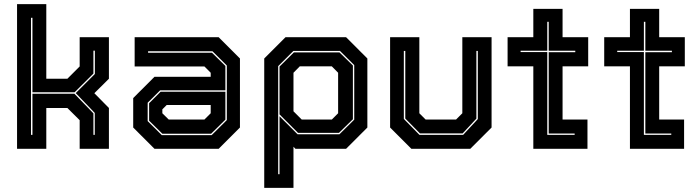

<svg xmlns="http://www.w3.org/2000/svg" viewBox="-20 -720 3388 929"><path d="M62.5 0V-700H204V-339H306L365.5 -398.5V-540H507V-339L436.5 -269L507 -197.5V0H365.5V-138.5L306 -197.5H204V0ZM130 -67.5H137V-266.5H340L432 -171.5V-67.5H438.5V-173.5L346.5 -269.5L439 -362V-475H432V-364L341 -273.5H137V-634H130Z M727.5 0 624.5 -103V-245.5L727.5 -348.5H999.5V-368L969 -398.5H631.5V-540H1038L1141 -437V-103L1038 0ZM765.5 -73 701.5 -136V-220.5L757 -276H1070.5V-141L1001.5 -73ZM763 -66H1004L1077.5 -139V-403L1008 -472H696.5V-465H1005.5L1070.5 -401V-283H755L694.5 -223V-134ZM796.5 -141.5H969L999.5 -172V-212H786.5L765.5 -191V-172Z M1258.5 189V-437L1361.5 -540H1654.5L1757.5 -437V-103L1654.5 0H1409.5L1400 -10V189ZM1326 123H1332.5V-157.5L1419.5 -70.5H1622.5L1694 -141V-405L1625 -473.5H1399.5L1326 -400ZM1440 -141.5H1585.5L1616 -172V-368L1585.5 -399H1430.5L1400 -368V-181.5ZM1422 -77 1332.5 -166.5V-398L1402 -466.5H1622.5L1687.5 -403V-143L1620 -77Z M1970.5 0 1867.5 -103V-540H2009V-172L2039.5 -141.5H2186.5L2217 -172V-540H2358.5V-103L2255.5 0ZM2009.5 -67.5H2221L2292 -144V-473.5H2285V-146L2218.5 -74.5H2012L1941 -146.5V-473.5H1934V-144.5Z M2560.5 0V-399H2436V-540H2560.5V-677H2702V-540H2826V-399H2702V-141.5H2822.5V0ZM2628 -67.5H2760.5V-74H2635V-467.5H2763.5V-474.5H2635V-614.5H2628V-474.5H2499V-468H2628Z M3028 0V-399H2903.5V-540H3028V-677H3169.5V-540H3293.5V-399H3169.5V-141.5H3290V0ZM3095.5 -67.5H3228V-74H3102.5V-467.5H3231V-474.5H3102.5V-614.5H3095.5V-474.5H2966.5V-468H3095.5Z"/></svg>

Font: Tourney ExtraBold
Style: Regular
Weight: 800
Designer: Tyler Finck
Foundry: Etcetera Type Co
Version: Version 1.015